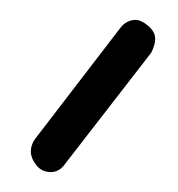

<svg xmlns="http://www.w3.org/2000/svg" viewBox="-20 -506 179 193"><path d="M46 -342Q40 -333 31 -333Q22 -333 16.5 -340Q11 -347 11 -354Q11 -360 15 -366L101 -478Q104 -482 108 -484Q112 -486 116 -486Q122 -486 129 -480Q136 -474 136 -467Q136 -461 132 -453Z"/></svg>

Font: Gruenewald VA
Style: Regular
Weight: 400
Designer: Peter Wiegel
Foundry: Peter Wiegel, nach dem Schriftentwurf von Dr. H. Gr¸newald
Version: Version 0.007